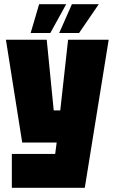

<svg xmlns="http://www.w3.org/2000/svg" viewBox="-20 -748 542 908"><path d="M36 140V-20H241L248 -74H85L8 -560H201L234 -226H265L302 -560H494L381 140ZM125 -592 165 -728H293L218 -592ZM260 -592 320 -728H447L354 -592Z"/></svg>

Font: Tektur Condensed ExtraBold
Style: Regular
Weight: 800
Width: 3
Designer: Adam Jagosz
Foundry: Adam Jagosz
Version: Version 1.005;gftools[0.9.30]